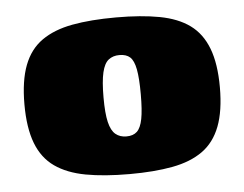

<svg xmlns="http://www.w3.org/2000/svg" viewBox="-39 -450 639 503"><g transform="rotate(-5 281.0 -199.0)"><path d="M283 7Q216 7 167.5 -2Q119 -11 87 -33.5Q55 -56 39.5 -96.5Q24 -137 24 -199Q24 -261 39.5 -301.5Q55 -342 87 -364.5Q119 -387 167.5 -396Q216 -405 283 -405Q349 -405 397 -396Q445 -387 476 -364.5Q507 -342 522.5 -301.5Q538 -261 538 -199Q538 -137 522.5 -96.5Q507 -56 475.5 -33.5Q444 -11 396 -2Q348 7 283 7ZM283 -92Q301 -92 311 -101.5Q321 -111 325.5 -134Q330 -157 330 -199Q330 -241 325.5 -264.5Q321 -288 311 -297Q301 -306 283 -306Q266 -306 254.5 -297Q243 -288 237.5 -264.5Q232 -241 232 -199Q232 -157 237.5 -134Q243 -111 254.5 -101.5Q266 -92 283 -92Z"/></g></svg>

Font: Genos Thin Black
Style: Regular
Weight: 900
Version: Version 1.010